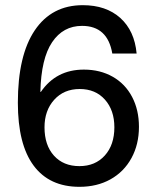

<svg xmlns="http://www.w3.org/2000/svg" viewBox="-20 -708 602 742"><path d="M508 -501H414Q396 -608 297 -608Q224 -608 181.5 -545Q139 -482 136 -353H138Q197 -439 304 -439Q367 -439 415.5 -411.5Q464 -384 490.5 -333.5Q517 -283 517 -218Q517 -150 488 -97Q459 -44 407 -15Q355 14 287 14Q171 14 110 -68Q49 -150 49 -311Q49 -494 114.5 -591Q180 -688 300 -688Q390 -688 445 -638.5Q500 -589 508 -501ZM152 -216Q152 -147 188.5 -106.5Q225 -66 287 -66Q348 -66 385 -107Q422 -148 422 -216Q422 -282 385.5 -323Q349 -364 288 -364Q227 -364 189.5 -322.5Q152 -281 152 -216Z"/></svg>

Font: CST
Style: Regular
Weight: 400
Version: Version 1.00